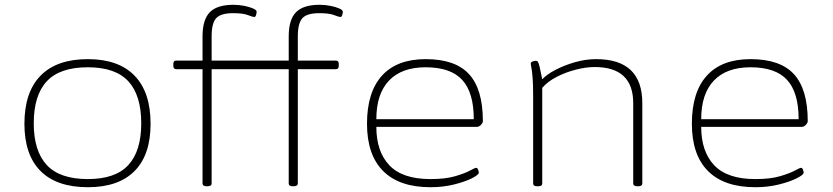

<svg xmlns="http://www.w3.org/2000/svg" viewBox="-20 -776 3478 802"><path d="M347 6Q217 6 149.5 -61.5Q82 -129 82 -259Q82 -391 149.5 -460Q217 -529 347 -529Q475 -529 542 -460Q609 -391 609 -259Q609 -129 542 -61.5Q475 6 347 6ZM347 -28Q462 -28 516 -86.5Q570 -145 570 -261Q570 -378 516 -436.5Q462 -495 347 -495Q230 -495 175.5 -436.5Q121 -378 121 -261Q121 -145 175.5 -86.5Q230 -28 347 -28Z M843 2Q826 2 826 -10V-487H716Q704 -487 704 -501V-509Q704 -523 716 -523H826V-624Q826 -694 856.5 -725Q887 -756 955 -756Q978 -756 1000.5 -751.5Q1023 -747 1037.5 -740.5Q1052 -734 1052 -727Q1052 -721 1049.5 -713Q1047 -705 1042 -705Q1036 -705 1015.5 -713Q995 -721 954 -721Q902 -721 883 -700Q864 -679 864 -624V-523H1186V-624Q1186 -694 1216.5 -725Q1247 -756 1315 -756Q1338 -756 1360.5 -751.5Q1383 -747 1397.5 -740.5Q1412 -734 1412 -727Q1412 -721 1409.5 -713Q1407 -705 1402 -705Q1396 -705 1375.5 -713Q1355 -721 1314 -721Q1262 -721 1243 -700Q1224 -679 1224 -624V-523H1383Q1395 -523 1395 -509V-501Q1395 -487 1383 -487H1224V-10Q1224 2 1207 2H1203Q1186 2 1186 -10V-487H864V-10Q864 2 847 2Z M1778 6Q1648 6 1580.5 -61.5Q1513 -129 1513 -259Q1513 -391 1575.5 -460Q1638 -529 1758 -529Q1882 -529 1939.5 -466Q1997 -403 1997 -270Q1997 -263 1989 -254.5Q1981 -246 1972 -246H1552Q1552 -143 1606.5 -85.5Q1661 -28 1778 -28Q1841 -28 1881.5 -40Q1922 -52 1943 -63.5Q1964 -75 1969 -75Q1974 -75 1977 -67.5Q1980 -60 1980 -55Q1980 -46 1951.5 -31.5Q1923 -17 1877 -5.5Q1831 6 1778 6ZM1552 -278H1959Q1959 -390 1910.5 -442.5Q1862 -495 1758 -495Q1658 -495 1605 -439.5Q1552 -384 1552 -278Z M2223 2Q2207 2 2207 -10V-373Q2207 -427 2204.5 -454.5Q2202 -482 2199.5 -494Q2197 -506 2197 -511Q2197 -516 2204 -519Q2211 -522 2218 -522Q2224 -522 2227 -517.5Q2230 -513 2234 -497Q2238 -481 2245 -445Q2264 -465 2300 -484Q2336 -503 2381 -516Q2426 -529 2470 -529Q2663 -529 2663 -345V-10Q2663 2 2646 2H2642Q2625 2 2625 -10V-345Q2625 -496 2464 -496Q2428 -496 2385 -485Q2342 -474 2304.5 -454.5Q2267 -435 2245 -409V-10Q2245 2 2229 2Z M3135 6Q3005 6 2937.5 -61.5Q2870 -129 2870 -259Q2870 -391 2932.5 -460Q2995 -529 3115 -529Q3239 -529 3296.5 -466Q3354 -403 3354 -270Q3354 -263 3346 -254.5Q3338 -246 3329 -246H2909Q2909 -143 2963.5 -85.5Q3018 -28 3135 -28Q3198 -28 3238.5 -40Q3279 -52 3300 -63.5Q3321 -75 3326 -75Q3331 -75 3334 -67.5Q3337 -60 3337 -55Q3337 -46 3308.5 -31.5Q3280 -17 3234 -5.5Q3188 6 3135 6ZM2909 -278H3316Q3316 -390 3267.5 -442.5Q3219 -495 3115 -495Q3015 -495 2962 -439.5Q2909 -384 2909 -278Z"/></svg>

Font: Asap Expanded Thin
Style: Regular
Weight: 100
Width: 7
Designer: Pablo Cosgaya
Foundry: Omnibus-Type
Version: Version 3.001; ttfautohint (v1.8.4.7-5d5b)